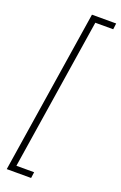

<svg xmlns="http://www.w3.org/2000/svg" viewBox="-181 -861 669 1063"><g transform="rotate(20 153.0 -329.5)"><path d="M306.2 -812.5 301.8 -776.9H196.3L56.6 116.7H161.1L156.2 152.3H12.7L163.6 -812.5Z"/></g></svg>

Font: Roboto ExtraLight
Style: Italic
Weight: 250
Designer: Christian Robertson
Foundry: Google
Version: Version 3.009; 2024